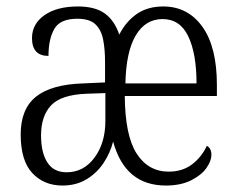

<svg xmlns="http://www.w3.org/2000/svg" viewBox="-20 -564 734 594"><path d="M173 10Q116 10 80 -28.5Q44 -67 44 -148Q44 -227 91.5 -265Q139 -303 238 -306L305 -309V-372Q305 -412 299 -442Q293 -472 275 -489Q257 -506 219 -506Q166 -506 148 -474.5Q130 -443 130 -391Q79 -391 79 -446Q79 -490 117.5 -517Q156 -544 221 -544Q274 -544 304 -522.5Q334 -501 349 -457Q370 -498 403.5 -521Q437 -544 485 -544Q561 -544 606 -481.5Q651 -419 651 -301V-267H366Q367 -144 403 -88.5Q439 -33 502 -33Q544 -33 573.5 -55Q603 -77 620 -113Q634 -105 634 -85Q634 -66 618.5 -44Q603 -22 571 -6Q539 10 493 10Q367 10 330 -126Q321 -91 300.5 -60Q280 -29 248 -9.5Q216 10 173 10ZM588 -306Q588 -398 562.5 -451.5Q537 -505 483 -505Q430 -505 400 -454.5Q370 -404 368 -306ZM186 -31Q239 -31 272.5 -76.5Q306 -122 306 -190V-276L248 -274Q169 -271 138 -238Q107 -205 107 -145Q107 -92 126.5 -61.5Q146 -31 186 -31Z"/></svg>

Font: Noto Serif Tamil Condensed Light
Style: Italic
Weight: 300
Width: 3
Italic angle: -12°
Designer: Indian Type Foundry, Tom Grace, and the Monotype Design Team
Foundry: Monotype Imaging Inc.
Version: Version 2.003; ttfautohint (v1.8.4.7-5d5b)